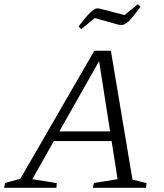

<svg xmlns="http://www.w3.org/2000/svg" viewBox="-27 -896 783 916"><path d="M605 -39Q623 -35 640 -30.5Q657 -26 672 -22L670 0H416L421 -23L534 -41L442 -628L458 -626L127 -41Q156 -37 185.5 -32Q215 -27 244 -22L242 0H-7L-3 -23L70 -43L423 -654H502ZM201 -223 224 -269H538L544 -223ZM361 -757 348 -770Q375 -805 391 -823Q407 -841 418 -848.5Q429 -856 437.5 -856Q446 -856 456 -853L567 -824L631 -876L643 -863Q619 -831 603.5 -812.5Q588 -794 576.5 -786Q565 -778 555.5 -777Q546 -776 535 -779L425 -810Z"/></svg>

Font: Piazzolla 8pt ExtraLight
Style: Italic
Weight: 250
Italic angle: -11.3°
Designer: Juan Pablo del Peral
Foundry: Huerta Tipografica
Version: Version 2.001